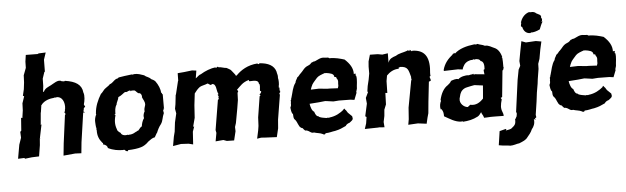

<svg xmlns="http://www.w3.org/2000/svg" viewBox="-56 -969 4559 1399"><g transform="rotate(-5 2224.0 -269.0)"><path d="M346 -421 347 -423C348 -423 356 -420 361 -423C400 -428 425 -384 417 -332L415 -328V-320L409 -306L420 -302H413L417 -295L412 -288L385 -83L376 5L462 -3L507 -1L515 -81L546 -295L560 -296L548 -303L552 -316L553 -323L552 -324L564 -338C564 -341 564 -338 562 -345C557 -340 562 -342 556 -354C563 -376 570 -417 560 -441C555 -498 511 -526 434 -537C430 -526 433 -530 435 -530C427 -537 433 -541 427 -534C419 -535 419 -535 410 -536C386 -555 345 -521 329 -514C306 -502 285 -496 274 -471C262 -473 268 -468 268 -471L273 -513L274 -567L290 -615L294 -616L295 -704L312 -755L261 -753L252 -749L166 -750L159 -702L158 -656L138 -603V-599L136 -552L130 -502L119 -455L128 -451L111 -401L109 -349L101 -294L92 -297L85 -203L77 -195L79 -152L62 -103L44 -1L90 -3L95 3L145 -3L198 -5L211 -86L215 -137L220 -133L216 -139L236 -236L230 -232L238 -323L239 -322L247 -376C256 -382 253 -375 251 -380C275 -408 310 -418 346 -421Z M638 -280C637 -288 637 -273 640 -275C630 -256 626 -235 627 -220C628 -204 628 -188 632 -173L626 -178C633 -170 637 -169 630 -164C636 -159 632 -161 633 -158C632 -118 643 -91 666 -64C668 -59 675 -67 669 -52C690 -47 701 -37 703 -22C740 -3 779 2 812 2C815 0 828 0 829 9C820 10 827 9 829 9C830 8 830 12 845 14C844 14 851 6 848 6C886 5 923 0 944 -7C961 -11 986 -27 1000 -43C1017 -55 1032 -68 1050 -70C1062 -89 1064 -97 1070 -103C1077 -121 1088 -144 1103 -162C1120 -187 1116 -207 1133 -245C1126 -243 1129 -243 1130 -253C1124 -254 1129 -264 1133 -264L1129 -271C1141 -275 1138 -270 1135 -275C1136 -316 1134 -340 1135 -378C1132 -380 1138 -374 1128 -381C1131 -387 1136 -383 1124 -391C1124 -415 1110 -449 1090 -476C1080 -487 1066 -492 1062 -494C1042 -515 1029 -511 1012 -527C989 -534 971 -544 936 -542C936 -537 923 -540 922 -541C882 -537 854 -532 822 -527C829 -525 822 -524 822 -524C811 -516 812 -522 804 -517C785 -506 778 -490 757 -484C746 -469 721 -461 707 -441C701 -434 693 -423 687 -420C661 -377 641 -331 638 -280ZM994 -263 992 -265C981 -241 981 -233 984 -216C972 -202 964 -172 963 -158C949 -151 947 -142 934 -129C927 -131 918 -119 917 -122C904 -114 894 -109 878 -106C864 -107 861 -101 855 -106C832 -100 809 -108 805 -124C794 -130 785 -140 783 -143C771 -176 764 -205 779 -256C771 -258 768 -261 775 -261L779 -264C780 -290 779 -310 794 -333C794 -347 810 -368 811 -385C836 -395 847 -409 863 -418C878 -413 881 -423 897 -426C907 -421 909 -424 902 -418C911 -421 909 -428 921 -423C940 -428 942 -409 961 -400C976 -404 987 -379 982 -370C988 -351 1003 -338 1001 -312C997 -295 988 -280 994 -263Z M1467 -427C1470 -428 1480 -417 1491 -414L1499 -420C1532 -422 1526 -370 1537 -350C1540 -341 1543 -344 1533 -339L1541 -325L1537 -323L1539 -309V-307L1532 -302L1496 -84L1500 -63L1489 -2L1546 -7L1571 2L1624 3L1640 -63L1639 -94L1648 -122C1654 -157 1661 -191 1667 -226L1677 -288L1679 -340L1685 -352C1682 -355 1680 -361 1677 -363C1706 -390 1722 -414 1770 -427C1768 -420 1769 -416 1778 -417C1806 -418 1839 -421 1840 -393C1851 -387 1843 -361 1843 -339C1843 -339 1846 -344 1852 -334L1846 -322L1837 -316L1844 -307L1837 -301L1813 -149L1810 -87L1805 -55L1792 5L1822 0L1851 2L1936 6L1951 -57L1956 -120L1985 -298L1982 -311L1989 -318L1990 -322L1984 -332L1991 -331C1986 -335 1982 -340 1988 -350C1982 -353 1997 -354 1981 -350C1984 -354 1983 -356 1982 -362C1987 -375 1986 -410 1982 -422C1985 -445 1975 -459 1976 -468C1963 -516 1919 -537 1857 -541C1855 -536 1846 -534 1848 -536C1839 -538 1845 -539 1843 -541C1768 -536 1719 -502 1687 -470C1685 -469 1679 -465 1684 -471C1684 -465 1679 -462 1678 -465C1676 -474 1666 -483 1650 -504C1645 -514 1626 -521 1615 -528C1596 -529 1576 -538 1560 -538C1558 -543 1554 -532 1554 -543C1550 -542 1550 -538 1549 -543C1539 -531 1530 -532 1538 -540C1500 -536 1457 -519 1425 -499C1410 -496 1398 -480 1385 -472L1394 -528L1363 -532L1304 -525L1257 -521L1256 -466L1254 -463L1230 -364L1229 -368L1221 -297L1215 -264L1221 -230L1206 -165L1202 -132L1198 -98L1189 -63L1177 5L1236 -5L1292 -2L1324 6L1330 -87L1343 -124L1335 -122L1352 -186L1354 -217L1358 -278L1368 -363C1380 -380 1393 -395 1409 -407C1424 -416 1447 -418 1467 -427Z M2498 -87 2496 -98 2467 -126 2455 -145C2449 -149 2447 -154 2445 -159L2441 -154C2443 -161 2431 -149 2439 -152C2412 -129 2377 -108 2332 -103C2326 -98 2319 -106 2309 -101C2289 -105 2271 -106 2256 -114C2254 -115 2253 -116 2251 -119C2237 -120 2231 -132 2223 -155C2208 -161 2198 -192 2195 -215L2263 -220L2310 -225L2326 -223L2369 -217L2410 -220L2493 -219L2523 -215L2543 -266L2541 -271C2543 -276 2546 -289 2548 -295C2548 -318 2558 -360 2551 -389C2542 -385 2551 -393 2550 -390C2549 -394 2540 -396 2551 -401C2546 -405 2545 -408 2535 -402C2537 -446 2513 -481 2477 -514C2450 -522 2409 -535 2365 -533C2370 -538 2368 -530 2362 -539C2367 -536 2351 -536 2359 -539C2334 -538 2330 -543 2313 -541C2284 -536 2268 -519 2251 -519C2247 -519 2243 -514 2235 -513C2228 -505 2223 -499 2208 -493C2178 -482 2169 -459 2149 -441C2143 -439 2137 -423 2121 -413C2121 -405 2108 -395 2106 -377C2083 -348 2079 -308 2066 -267C2061 -265 2069 -259 2060 -252L2061 -241C2056 -225 2065 -221 2053 -199C2055 -188 2056 -159 2068 -151C2069 -136 2068 -119 2077 -111C2090 -100 2095 -78 2103 -65C2105 -56 2120 -42 2129 -43C2137 -30 2149 -19 2153 -24C2181 -18 2186 2 2209 -4C2227 3 2253 3 2272 13C2275 16 2275 16 2287 17C2292 10 2295 8 2290 9C2324 8 2342 0 2363 -2C2400 -10 2413 -17 2443 -31C2450 -43 2462 -49 2473 -52C2485 -62 2503 -71 2498 -87ZM2407 -383C2423 -363 2413 -353 2415 -326L2410 -310L2351 -313H2332L2273 -319L2213 -317C2217 -331 2220 -337 2228 -354C2238 -370 2250 -381 2265 -399C2277 -412 2300 -420 2326 -429C2335 -429 2326 -423 2334 -428C2362 -424 2392 -419 2392 -394C2408 -391 2403 -396 2407 -383Z M2949 -346C2947 -343 2941 -349 2953 -342C2942 -348 2953 -337 2948 -335L2951 -328L2947 -318L2946 -313L2911 -124L2908 -82L2905 -40L2898 0L2969 -4L3032 4L3042 -39L3051 -71L3059 -156L3075 -300L3089 -305V-315L3085 -327L3083 -335L3089 -340C3089 -341 3090 -341 3090 -341C3092 -343 3087 -355 3090 -360C3094 -359 3082 -363 3089 -357C3101 -466 3075 -533 2974 -535C2972 -526 2964 -539 2968 -532C2964 -539 2965 -537 2955 -543C2963 -545 2955 -537 2958 -537C2950 -543 2941 -532 2940 -543C2940 -537 2931 -541 2937 -538C2906 -527 2876 -525 2853 -509C2823 -499 2804 -492 2794 -463L2795 -532L2754 -526L2721 -532L2664 -533L2650 -485L2647 -447V-397L2639 -353L2628 -307L2622 -267L2627 -264L2607 -222L2611 -180L2591 -89L2600 -83L2593 -37L2580 3L2680 1L2683 0L2724 3L2721 -36L2730 -79L2734 -125L2749 -162L2752 -246L2766 -244L2768 -331L2775 -371C2797 -394 2826 -413 2866 -413C2865 -420 2863 -412 2862 -420C2866 -418 2873 -425 2874 -425C2935 -425 2935 -393 2949 -346Z M3593 -127C3595 -118 3589 -124 3592 -124L3591 -128L3586 -136L3597 -142L3616 -333L3624 -343L3626 -359C3633 -356 3628 -357 3625 -355C3626 -386 3624 -414 3623 -426C3618 -433 3618 -433 3623 -433C3612 -473 3594 -493 3574 -502C3553 -510 3531 -528 3504 -525C3487 -535 3468 -535 3452 -543C3447 -541 3449 -545 3441 -539C3437 -542 3441 -539 3428 -542C3369 -535 3317 -520 3283 -488C3275 -491 3273 -494 3277 -498C3276 -486 3266 -485 3263 -486C3263 -481 3272 -480 3268 -484C3228 -454 3203 -422 3190 -377C3194 -377 3187 -377 3191 -368L3293 -371L3328 -367C3331 -380 3337 -391 3343 -400C3357 -421 3386 -432 3404 -430C3418 -438 3418 -431 3420 -431C3436 -438 3461 -429 3463 -417C3487 -413 3489 -382 3487 -355C3478 -352 3480 -350 3480 -343L3483 -318L3411 -325C3406 -319 3409 -319 3401 -330C3399 -323 3382 -327 3369 -321C3344 -325 3306 -315 3291 -299C3277 -307 3248 -296 3235 -291C3235 -283 3214 -265 3209 -262C3179 -243 3159 -207 3148 -159C3154 -162 3146 -154 3151 -153C3143 -138 3137 -114 3143 -91C3150 -92 3152 -94 3150 -90C3160 -77 3163 -64 3163 -39C3200 -19 3239 10 3288 11C3288 2 3291 14 3290 8C3302 9 3291 9 3295 13C3337 10 3370 4 3408 -16C3420 -23 3426 -34 3433 -43C3433 -44 3434 -44 3437 -42C3435 -35 3448 -23 3452 -6C3450 1 3461 -5 3467 -3L3502 -5H3535L3595 -4L3596 -1C3597 -19 3593 -23 3590 -33C3578 -62 3581 -85 3593 -127ZM3296 -190C3303 -211 3321 -230 3349 -235C3367 -240 3384 -242 3403 -246L3465 -238L3461 -189L3457 -143C3433 -117 3402 -96 3360 -106C3357 -102 3346 -95 3341 -91C3313 -93 3282 -122 3287 -155C3290 -158 3288 -150 3286 -153C3288 -161 3296 -188 3296 -190Z M3601 104 3608 98C3606 97 3604 94 3603 92C3586 97 3572 100 3557 104L3542 206C3562 210 3583 213 3610 214C3613 214 3616 215 3620 216C3617 208 3627 216 3618 217C3656 217 3672 206 3692 205C3721 193 3741 186 3755 166C3765 154 3783 134 3792 111C3806 95 3819 70 3813 38C3826 46 3820 42 3827 41C3821 34 3817 35 3830 29L3832 26L3830 11L3829 12L3844 -88L3852 -152L3863 -216L3867 -249L3879 -323L3880 -360L3892 -395L3904 -462L3917 -520L3877 -527L3804 -523L3772 -535L3758 -463L3745 -392L3748 -357L3734 -330L3720 -256L3688 -19L3693 -22L3692 -3L3686 -2L3693 1C3689 10 3683 18 3679 27L3677 25C3679 65 3671 71 3642 94C3640 96 3622 100 3601 104ZM3843 -588 3847 -592C3863 -590 3889 -597 3913 -609C3922 -629 3926 -646 3939 -665C3940 -664 3929 -664 3929 -661C3939 -672 3937 -687 3930 -693C3936 -715 3913 -718 3897 -728C3889 -737 3878 -740 3865 -740C3854 -738 3857 -741 3845 -741C3811 -731 3788 -700 3780 -668C3786 -669 3783 -672 3782 -665C3781 -658 3773 -639 3787 -638C3793 -610 3810 -588 3843 -588Z M4393 -87 4391 -98 4362 -126 4350 -145C4344 -149 4342 -154 4340 -159L4336 -154C4338 -161 4326 -149 4334 -152C4307 -129 4272 -108 4227 -103C4221 -98 4214 -106 4204 -101C4184 -105 4166 -106 4151 -114C4149 -115 4148 -116 4146 -119C4132 -120 4126 -132 4118 -155C4103 -161 4093 -192 4090 -215L4158 -220L4205 -225L4221 -223L4264 -217L4305 -220L4388 -219L4418 -215L4438 -266L4436 -271C4438 -276 4441 -289 4443 -295C4443 -318 4453 -360 4446 -389C4437 -385 4446 -393 4445 -390C4444 -394 4435 -396 4446 -401C4441 -405 4440 -408 4430 -402C4432 -446 4408 -481 4372 -514C4345 -522 4304 -535 4260 -533C4265 -538 4263 -530 4257 -539C4262 -536 4246 -536 4254 -539C4229 -538 4225 -543 4208 -541C4179 -536 4163 -519 4146 -519C4142 -519 4138 -514 4130 -513C4123 -505 4118 -499 4103 -493C4073 -482 4064 -459 4044 -441C4038 -439 4032 -423 4016 -413C4016 -405 4003 -395 4001 -377C3978 -348 3974 -308 3961 -267C3956 -265 3964 -259 3955 -252L3956 -241C3951 -225 3960 -221 3948 -199C3950 -188 3951 -159 3963 -151C3964 -136 3963 -119 3972 -111C3985 -100 3990 -78 3998 -65C4000 -56 4015 -42 4024 -43C4032 -30 4044 -19 4048 -24C4076 -18 4081 2 4104 -4C4122 3 4148 3 4167 13C4170 16 4170 16 4182 17C4187 10 4190 8 4185 9C4219 8 4237 0 4258 -2C4295 -10 4308 -17 4338 -31C4345 -43 4357 -49 4368 -52C4380 -62 4398 -71 4393 -87ZM4302 -383C4318 -363 4308 -353 4310 -326L4305 -310L4246 -313H4227L4168 -319L4108 -317C4112 -331 4115 -337 4123 -354C4133 -370 4145 -381 4160 -399C4172 -412 4195 -420 4221 -429C4230 -429 4221 -423 4229 -428C4257 -424 4287 -419 4287 -394C4303 -391 4298 -396 4302 -383Z"/></g></svg>

Font: Asimov Print
Style: DIt
Weight: 250
Width: 0
Designer: Google
Version: Version 2.000980: 2014